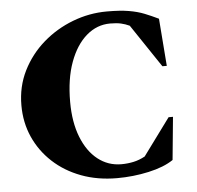

<svg xmlns="http://www.w3.org/2000/svg" viewBox="-50 -721 801 782"><g transform="rotate(-5 350.5 -330.0)"><path d="M398 10Q318 10 251.5 -15Q185 -40 136.5 -85Q88 -130 61.5 -189.5Q35 -249 35 -319Q35 -396 67 -460Q99 -524 153 -571Q207 -618 275 -644Q343 -670 415 -670Q469 -670 504.5 -664Q540 -658 567.5 -647Q595 -636 624 -622L639 -428H621L503 -604Q486 -612 468 -616Q450 -620 424 -620Q370 -620 327 -583Q284 -546 259 -478Q234 -410 234 -316Q234 -233 258 -172Q282 -111 324 -78Q366 -45 420 -45Q445 -45 469 -50Q493 -55 517 -68L628 -219H646L629 -44Q591 -18 527.5 -4Q464 10 398 10Z"/></g></svg>

Font: Spectral SC ExtraBold
Style: Regular
Weight: 800
Designer: Jean-Baptiste Levee
Foundry: Production Type
Version: Version 2.001